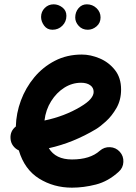

<svg xmlns="http://www.w3.org/2000/svg" viewBox="-20 -804 622 881"><path d="M524.9 -16.1Q476.6 28.3 420.2 42.7Q363.8 57.1 310.1 57.1Q226.6 57.1 159.4 15.4Q92.3 -26.4 66.4 -113.8Q50.3 -121.1 39.8 -135.5Q29.3 -149.9 28.3 -168.5Q25.9 -202.6 52.7 -223.6Q54.2 -284.2 75.9 -342.8Q97.7 -401.4 137.2 -449Q176.8 -496.6 231.9 -525.1Q287.1 -553.7 355.5 -553.7Q395.5 -553.7 437.3 -536.1Q479 -518.6 507.3 -482.9Q535.6 -447.3 535.6 -393.1Q535.6 -345.2 514.4 -308.3Q493.2 -271.5 465.8 -246.8Q438.5 -222.2 420.4 -211.4Q369.1 -180.7 315.2 -158.7Q261.2 -136.7 204.1 -124Q235.4 -72.3 310.1 -72.3Q393.6 -72.3 438 -112.3Q458 -129.9 484.9 -128.7Q511.7 -127.4 529.8 -107.4Q547.4 -87.9 546.1 -60.8Q544.9 -33.7 524.9 -16.1ZM352.1 -424.3Q311 -424.3 275.1 -401.6Q239.3 -378.9 214.6 -339.6Q189.9 -300.3 184.1 -251Q276.9 -270.5 349.1 -314Q381.3 -333 395.5 -349.9Q409.7 -366.7 409.7 -382.3Q409.7 -401.9 393.8 -413.1Q377.9 -424.3 352.1 -424.3ZM441.4 -724.1Q441.4 -698.7 423.1 -683.1Q404.8 -667.5 382.8 -667.5Q357.4 -667.5 341.3 -685.1Q325.2 -702.6 325.2 -723.6Q325.2 -748.5 340.3 -766.4Q355.5 -784.2 378.4 -784.2Q404.3 -784.2 422.9 -766.6Q441.4 -749 441.4 -724.1ZM284.7 -731.4Q284.7 -704.6 266.1 -686Q247.6 -667.5 220.7 -667.5Q196.3 -667.5 182.4 -686.5Q168.5 -705.6 168.5 -726.1Q168.5 -750.5 185.3 -767.3Q202.1 -784.2 226.1 -784.2Q247.6 -784.2 266.1 -770Q284.7 -755.9 284.7 -731.4Z"/></svg>

Font: Mikhak-FD Bold
Style: Regular
Weight: 700
Designer: Amin Abedi
Version: Version 3.3